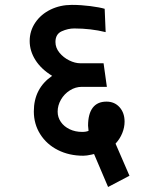

<svg xmlns="http://www.w3.org/2000/svg" viewBox="-20 -645 640 786"><path d="M354.5 -12Q334.5 -7.5 321 -7.5Q263 -7.5 217 -30.8Q171 -54 144.8 -95.5Q118.5 -137 118.5 -189Q118.5 -283 193.5 -334.5Q148.5 -362 125 -399.2Q101.5 -436.5 101.5 -477Q101.5 -518.5 124.5 -552.5Q147.5 -586.5 187 -605.8Q226.5 -625 274 -625Q311.5 -625 350 -620Q388.5 -615 408.5 -609L412.5 -513.5Q351.5 -528.5 284 -528.5Q258.5 -528.5 232.8 -517Q207 -505.5 207 -473Q207 -449.5 223.2 -429.5Q239.5 -409.5 263.2 -397.8Q287 -386 309 -386H404L417.5 -289.5H315Q289 -289.5 266 -275Q243 -260.5 229.5 -237Q216 -213.5 216 -188Q216 -165 229 -146Q242 -127 265 -116Q288 -105 316 -105Q333 -105 342.5 -109.5L340.5 -130.5Q340.5 -178.5 359.5 -203.8Q378.5 -229 416 -229Q449 -229 469.5 -206Q490 -183 490 -147Q490 -123.5 480.5 -100Q471 -76.5 453 -57L510 74.5L422.5 120.5L365 -14.5Q364 -14.5 354.5 -12Z"/></svg>

Font: JuliaMono ExtraBoldItalic
Style: Regular
Weight: 800
Italic angle: -9°
Monospace: yes
Designer: cormullion
Foundry: corm
Version: Version 0.049; ttfautohint (v1.8.4)